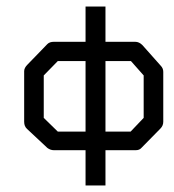

<svg xmlns="http://www.w3.org/2000/svg" viewBox="-20 -617 532 588"><path d="M64 -419 125 -482Q132 -489 145 -489H242V-597H303V-489H394Q406 -489 416 -479L472 -416Q480 -408 480 -397V-244Q480 -232 471 -223L413 -164Q407 -157 395.5 -157H392H303V-49H242V-157H145Q134.5 -157 125 -164L63 -222Q54 -230 54 -244V-399Q54 -409 64 -419ZM114 -386V-256L157 -214H242V-430H157ZM303 -214H380L420 -256V-386L381 -430H303Z"/></svg>

Font: IBM 3270 Semi-Condensed
Style: Condensed
Weight: 400
Monospace: yes
Version: Version 2.3.1